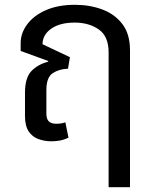

<svg xmlns="http://www.w3.org/2000/svg" viewBox="-20 -578 642 799"><path d="M432 201V-100H521V201ZM194 10Q166 10 140.5 1Q115 -8 99.5 -31Q84 -54 84 -95V-192Q84 -254 110.5 -282Q137 -310 180 -321L181 -324L66 -366V-399Q66 -440 93 -476.5Q120 -513 170.5 -535.5Q221 -558 292 -558Q354 -558 406 -538.5Q458 -519 489.5 -477.5Q521 -436 521 -369V0H432V-360Q432 -427 391 -455.5Q350 -484 291 -484Q229 -484 193 -458.5Q157 -433 157 -394L271 -340L263 -292Q226 -291 199.5 -273.5Q173 -256 173 -203V-105Q173 -83 183 -73Q193 -63 215 -63Q225 -63 234.5 -64.5Q244 -66 252 -69L265 -5Q246 4 228.5 7Q211 10 194 10Z"/></svg>

Font: Noto Sans Thai
Style: Regular
Weight: 400
Designer: Monotype Design Team
Foundry: Monotype Imaging Inc.
Version: Version 2.001